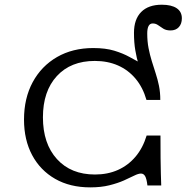

<svg xmlns="http://www.w3.org/2000/svg" viewBox="-20 -787 825 818"><path d="M364.5 11.3Q278.2 11.3 214.9 -25Q151.6 -61.3 116.9 -126.2Q82.3 -191.1 82.3 -277.4Q82.3 -368.5 119.4 -437.1Q156.5 -505.6 223 -544Q289.5 -582.3 377.4 -582.3Q429.8 -582.3 466.9 -571Q504 -559.7 531.5 -544.4Q558.9 -529 580.6 -517.7Q602.4 -506.5 623.4 -506.5Q638.7 -470.2 648.8 -433.9Q658.9 -397.6 662.9 -361.3H604Q588.7 -414.5 557.7 -451.6Q526.6 -488.7 482.7 -508.1Q438.7 -527.4 383.9 -527.4Q281.5 -527.4 222.2 -462.9Q162.9 -398.4 162.9 -287.1Q162.9 -175 222.6 -109.3Q282.3 -43.5 384.7 -43.5Q438.7 -43.5 482.3 -62.9Q525.8 -82.3 557.3 -119.4Q588.7 -156.5 604.8 -209.7H663.7Q663.7 -153.2 664.1 -114.5Q664.5 -75.8 665.3 -48Q666.1 -20.2 666.9 3.2H608.1Q604.8 -25 598.4 -36.3Q591.9 -47.6 580.6 -47.6Q569.4 -47.6 551.6 -38.7Q533.9 -29.8 507.7 -18.1Q481.5 -6.5 446 2.4Q410.5 11.3 364.5 11.3ZM606.5 -361.3Q606.5 -387.1 600.8 -410.9Q595.2 -434.7 587.1 -459.3Q579 -483.9 570.6 -511.7Q562.1 -539.5 556.5 -572.6Q550.8 -605.6 550.8 -646.8Q550.8 -704.8 581.5 -735.9Q612.1 -766.9 669.4 -766.9Q710.5 -766.9 732.7 -752Q754.8 -737.1 754.8 -708.9Q754.8 -685.5 741.9 -671.4Q729 -657.3 706.5 -657.3Q687.9 -657.3 675.8 -664.9Q663.7 -672.6 653.6 -679.8Q643.5 -687.1 630.6 -687.1Q607.3 -687.1 607.3 -644.4Q607.3 -610.5 612.9 -581.9Q618.5 -553.2 626.6 -527Q634.7 -500.8 643.1 -475Q651.6 -449.2 657.3 -421.4Q662.9 -393.5 662.9 -361.3Z"/></svg>

Font: Playfair 5pt SemiExpanded Light
Style: Regular
Weight: 300
Width: 6
Designer: Claus Eggers Sørensen
Foundry: Claus Eggers Sørensen
Version: Version 2.203